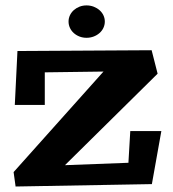

<svg xmlns="http://www.w3.org/2000/svg" viewBox="-20 -678 635 703"><path d="M570.8 -198.2 536.1 -3.9 37.1 4.9 29.8 -47.9 358.9 -416 144 -413.1V-293.9H34.2L43.9 -491.2L535.2 -494.1L557.1 -408.2L217.8 -73.2L450.2 -82L457 -198.2ZM363.8 -599.1Q363.8 -586.9 358.6 -575.9Q353.5 -564.9 344.2 -556.9Q335 -548.8 322.8 -544.2Q310.5 -539.6 296.9 -539.6Q283.2 -539.6 271.2 -544.2Q259.3 -548.8 250.2 -556.9Q241.2 -564.9 236.1 -575.9Q231 -586.9 231 -599.1Q231 -611.3 236.1 -622.1Q241.2 -632.8 250.2 -640.9Q259.3 -648.9 271.2 -653.6Q283.2 -658.2 296.9 -658.2Q310.5 -658.2 322.8 -653.6Q335 -648.9 344.2 -640.9Q353.5 -632.8 358.6 -622.1Q363.8 -611.3 363.8 -599.1Z"/></svg>

Font: Peralta
Style: Regular
Weight: 400
Designer: Astigmatic (AOETI)
Foundry: Astigmatic (AOETI)
Version: Version 1.000